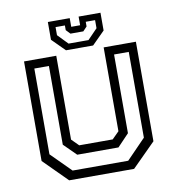

<svg xmlns="http://www.w3.org/2000/svg" viewBox="-79 -760 758 830"><g transform="rotate(-10 300.5 -345.0)"><path d="M158 0 55 -103V-540H196.5V-172L227 -141.5H374L404.5 -172V-540H546V-103L443 0ZM180 -39H424L508 -125.5V-502H443.5V-156.5L392.5 -103H211.5L157.5 -156.5V-502H93.5V-125.5ZM242 -556 186 -612V-690H282V-652H321V-690H417V-612L361 -556ZM258 -582.5H345.5L388.5 -627V-662.5H347.5V-642L330 -623.5H273.5L256 -642V-662.5H215V-627Z"/></g></svg>

Font: Tourney Thin
Style: Regular
Weight: 400
Version: Version 1.015